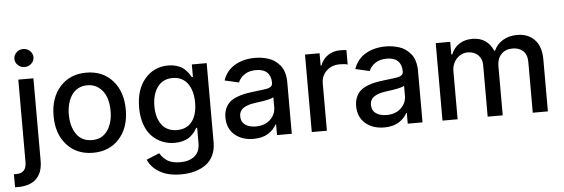

<svg xmlns="http://www.w3.org/2000/svg" viewBox="-74 -943 3951 1346"><g transform="rotate(-5 1902.0 -270.0)"><path d="M71.3 -545.4H177.7V35.6Q177.7 117.7 133.3 161.1Q88.9 204.6 4.4 204.6Q-9.8 204.6 -17.1 204.1V112.8H0Q71.3 112.8 71.3 34.7ZM124 -629.4Q96.2 -629.4 76.4 -648.2Q56.6 -667 56.6 -692.9Q56.6 -718.8 76.4 -737.5Q96.2 -756.3 124 -756.3Q151.4 -756.3 171.1 -737.5Q190.9 -718.8 190.9 -692.9Q190.9 -667 171.1 -648.2Q151.4 -629.4 124 -629.4Z M295.4 -270Q295.4 -397.5 365 -475.1Q434.6 -552.7 549.8 -552.7Q665 -552.7 734.4 -475.1Q803.7 -397.5 803.7 -270Q803.7 -143.6 734.4 -66.2Q665 11.2 549.8 11.2Q434.6 11.2 365 -66.2Q295.4 -143.6 295.4 -270ZM549.8 -78.1Q621.1 -78.1 658.9 -132.6Q696.8 -187 696.8 -270.5Q696.8 -324.2 681.2 -367.2Q665.5 -410.2 631.6 -437Q597.7 -463.9 549.8 -463.9Q513.2 -463.9 484.6 -448.5Q456.1 -433.1 438.5 -406.2Q420.9 -379.4 411.9 -345Q402.8 -310.5 402.8 -270.5Q402.8 -186.5 440.4 -132.3Q478 -78.1 549.8 -78.1Z M1150.9 215.8Q1059.1 215.8 1000.7 181.4Q942.4 147 918.9 92.3L1010.3 54.7Q1019 69.3 1028.6 80.3Q1038.1 91.3 1054.4 104Q1070.8 116.7 1095.7 123.5Q1120.6 130.4 1151.9 130.4Q1215.3 130.4 1253.2 99.9Q1291 69.3 1291 7.8V-99.6H1284.2Q1277.3 -86.9 1270 -76.7Q1262.7 -66.4 1249 -52.7Q1235.4 -39.1 1219.5 -30Q1203.6 -21 1179.2 -14.6Q1154.8 -8.3 1126 -8.3Q1077.1 -8.3 1035.9 -25.9Q994.6 -43.5 963.6 -76.2Q932.6 -108.9 915.3 -160.2Q897.9 -211.4 897.9 -274.9Q897.9 -402.8 961.9 -477.8Q1025.9 -552.7 1127 -552.7Q1155.8 -552.7 1180.7 -545.7Q1205.6 -538.6 1220.9 -529.3Q1236.3 -520 1250.2 -504.9Q1264.2 -489.7 1270.5 -480.2Q1276.9 -470.7 1284.7 -457H1292.5V-545.4H1397V12.2Q1397 63.5 1378.2 103Q1359.4 142.6 1325.7 166.7Q1292 190.9 1247.8 203.4Q1203.6 215.8 1150.9 215.8ZM1149.4 -96.2Q1217.8 -96.2 1254.9 -143.8Q1292 -191.4 1292 -276.4Q1292 -361.3 1254.9 -411.9Q1217.8 -462.4 1149.4 -462.4Q1080.1 -462.4 1042.7 -410.4Q1005.4 -358.4 1005.4 -276.4Q1005.4 -193.8 1042.7 -145Q1080.1 -96.2 1149.4 -96.2Z M1678.7 12.2Q1598.1 12.2 1546.4 -32Q1494.6 -76.2 1494.6 -154.3Q1494.6 -189.9 1506.8 -217.5Q1519 -245.1 1537.8 -261.7Q1556.6 -278.3 1585.9 -290Q1615.2 -301.8 1641.6 -307.1Q1668 -312.5 1703.6 -316.9Q1789.6 -326.7 1803.7 -330.1Q1835 -337.4 1839.8 -356Q1841.3 -360.4 1841.3 -366.7V-369.1Q1841.3 -416 1814.9 -441.4Q1788.6 -466.8 1737.8 -466.8Q1688 -466.8 1656 -445.1Q1624 -423.3 1610.8 -390.6L1511.2 -413.6Q1536.6 -484.4 1596.9 -518.6Q1657.2 -552.7 1736.3 -552.7Q1759.8 -552.7 1782.2 -549.6Q1804.7 -546.4 1829.6 -538.8Q1854.5 -531.2 1875 -516.8Q1895.5 -502.4 1912.4 -482.4Q1929.2 -462.4 1938.7 -431.4Q1948.2 -400.4 1948.2 -362.3V0H1844.2V-74.7H1839.8Q1822.3 -39.1 1781.5 -13.4Q1740.7 12.2 1678.7 12.2ZM1702.1 -73.2Q1765.6 -73.2 1803.7 -109.6Q1841.8 -146 1841.8 -196.8V-267.1Q1827.1 -252.4 1710.4 -237.8Q1685.5 -234.4 1666.7 -228.8Q1647.9 -223.1 1631.8 -213.6Q1615.7 -204.1 1607.2 -188.7Q1598.6 -173.3 1598.6 -152.8Q1598.6 -114.3 1627 -93.8Q1655.3 -73.2 1702.1 -73.2Z M2088.9 0V-545.4H2191.4V-459H2197.3Q2212.4 -502.4 2250 -528.1Q2287.6 -553.7 2335.9 -553.7Q2362.8 -553.7 2380.9 -551.3V-449.7Q2359.4 -456.1 2325.7 -456.1Q2269 -456.1 2232.2 -421.1Q2195.3 -386.2 2195.3 -333V0Z M2598.6 12.2Q2518.1 12.2 2466.3 -32Q2414.6 -76.2 2414.6 -154.3Q2414.6 -189.9 2426.8 -217.5Q2439 -245.1 2457.8 -261.7Q2476.6 -278.3 2505.9 -290Q2535.2 -301.8 2561.5 -307.1Q2587.9 -312.5 2623.5 -316.9Q2709.5 -326.7 2723.6 -330.1Q2754.9 -337.4 2759.8 -356Q2761.2 -360.4 2761.2 -366.7V-369.1Q2761.2 -416 2734.9 -441.4Q2708.5 -466.8 2657.7 -466.8Q2607.9 -466.8 2575.9 -445.1Q2543.9 -423.3 2530.8 -390.6L2431.2 -413.6Q2456.5 -484.4 2516.8 -518.6Q2577.1 -552.7 2656.2 -552.7Q2679.7 -552.7 2702.1 -549.6Q2724.6 -546.4 2749.5 -538.8Q2774.4 -531.2 2794.9 -516.8Q2815.4 -502.4 2832.3 -482.4Q2849.1 -462.4 2858.6 -431.4Q2868.2 -400.4 2868.2 -362.3V0H2764.2V-74.7H2759.8Q2742.2 -39.1 2701.4 -13.4Q2660.6 12.2 2598.6 12.2ZM2622.1 -73.2Q2685.5 -73.2 2723.6 -109.6Q2761.7 -146 2761.7 -196.8V-267.1Q2747.1 -252.4 2630.4 -237.8Q2605.5 -234.4 2586.7 -228.8Q2567.9 -223.1 2551.8 -213.6Q2535.6 -204.1 2527.1 -188.7Q2518.6 -173.3 2518.6 -152.8Q2518.6 -114.3 2546.9 -93.8Q2575.2 -73.2 2622.1 -73.2Z M3008.8 0V-545.4H3110.8V-456.5H3117.7Q3135.3 -502 3173.8 -527.3Q3212.4 -552.7 3266.1 -552.7Q3319.8 -552.7 3356.9 -527.6Q3394 -502.4 3412.6 -456.5H3418.5Q3438.5 -501 3481.4 -526.9Q3524.4 -552.7 3582 -552.7Q3658.7 -552.7 3704.6 -504.6Q3750.5 -456.5 3750.5 -365.7V0H3644V-356Q3644 -408.7 3615.5 -434.8Q3586.9 -460.9 3542 -460.9Q3491.2 -460.9 3461.9 -429.4Q3432.6 -397.9 3432.6 -347.7V0H3326.7V-362.8Q3326.7 -406.7 3299.1 -433.8Q3271.5 -460.9 3227.1 -460.9Q3180.7 -460.9 3147.9 -425.8Q3115.2 -390.6 3115.2 -336.4V0Z"/></g></svg>

Font: Karasuma Gothic
Style: Regular
Weight: 500
Designer: Rasmus Andersson / Ryoko Nishizuka
Foundry: Genbu
Version: Version 1.00